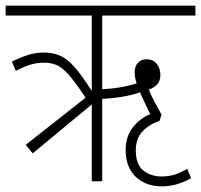

<svg xmlns="http://www.w3.org/2000/svg" viewBox="-20 -642 712 680"><path d="M96 -99 71 -129 283 -296Q248 -349 225 -375.5Q202 -402 182 -411Q162 -420 135 -420Q111 -420 88 -413Q65 -406 36 -391L22 -424Q53 -439 80 -447.5Q107 -456 135 -456Q167 -456 192.5 -445Q218 -434 244 -404.5Q270 -375 305 -320V-587H0V-622H672V-587H342V-326Q410 -329 464 -347Q457 -366 457 -387Q457 -406 468 -419Q479 -432 499 -432Q522 -432 535 -416Q548 -400 548 -377Q548 -356 537 -343.5Q526 -331 507 -325Q517 -300 529 -278.5Q541 -257 552 -236L545 -214Q509 -202 485 -177Q461 -152 461 -110Q461 -58 488.5 -37.5Q516 -17 551 -17Q576 -17 596.5 -23Q617 -29 643 -44L657 -11Q606 18 553 18Q496 18 460.5 -16Q425 -50 425 -111Q425 -157 449 -189Q473 -221 512 -238Q503 -257 492.5 -278.5Q482 -300 476 -315Q448 -305 411 -299Q374 -293 342 -292V0H305V-272Z"/></svg>

Font: Noto Sans Condensed ExtraLight
Style: Italic
Weight: 200
Width: 3
Italic angle: -12°
Designer: Monotype Design Team
Foundry: Monotype Imaging Inc.
Version: Version 2.013; ttfautohint (v1.8.4.7-5d5b)